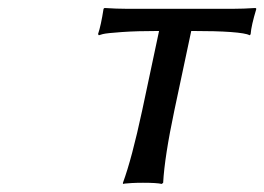

<svg xmlns="http://www.w3.org/2000/svg" viewBox="-20 -455 658 478"><path d="M376 -377.9Q320.3 -377.9 283 -375.2Q245.6 -372.6 235.8 -370.1L226.1 -367.2L224.1 -370.1Q231.4 -391.6 237.8 -433.1L240.2 -435.1Q270.5 -433.1 294.9 -433.1H561Q585.9 -433.1 616.2 -435.1L618.2 -433.1Q605.5 -391.1 604 -370.1L602.1 -367.2Q580.6 -377.9 456.1 -377.9L414.1 -180.2Q389.6 -64 386.2 0L382.8 2.9Q370.1 0 335.9 0Q320.3 0 307.9 0.7Q295.4 1.5 291 2L286.1 2.9V0Q308.1 -59.6 334 -180.2Z"/></svg>

Font: Linear Smooth
Style: Italic
Weight: 400
Designer: Philipp H. Poll, Flanker
Foundry: Philipp H. Poll, reworked by Flanker
Version: Version 1.061 | FøM Fix